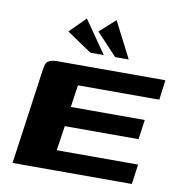

<svg xmlns="http://www.w3.org/2000/svg" viewBox="-77 -747 765 818"><g transform="rotate(10 305.5 -338.0)"><path d="M31 0 87 -399Q90 -422 93.5 -435Q97 -448 109.5 -454Q122 -460 149 -460H611L600 -374H248L234 -278H554L542 -193H223L207 -86H559L547 0ZM276 -520 168 -593 236 -661 334 -520ZM383 -520 294 -615 362 -676 442 -520Z"/></g></svg>

Font: Genos
Style: Bold Italic
Weight: 700
Italic angle: -8°
Version: Version 1.010